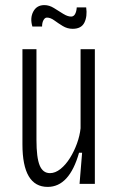

<svg xmlns="http://www.w3.org/2000/svg" viewBox="-20 -721 463 753"><path d="M167 12Q68 12 68 -155V-528H123V-172Q123 -103 135.5 -72.5Q148 -42 176 -42Q197 -42 217.5 -58.5Q238 -75 254.5 -101.5Q271 -128 282 -158.5Q293 -189 296 -218V-528H352V0H292L302 -122H290Q252 12 167 12ZM265 -608Q244 -608 226 -619Q208 -630 193 -641Q178 -652 164 -652Q156 -652 150.5 -642Q145 -632 145 -617H107Q97 -650 110.5 -675.5Q124 -701 154 -701Q173 -701 191.5 -689.5Q210 -678 227.5 -667Q245 -656 259 -656Q269 -656 274.5 -666Q280 -676 281 -692H318Q323 -657 311 -632.5Q299 -608 265 -608Z"/></svg>

Font: Bricolage Grotesque 12pt Condensed ExtraLight
Style: Regular
Weight: 200
Width: 3
Designer: Mathieu Triay
Foundry: Atelier Triay
Version: Version 1.001; ttfautohint (v1.8.4.7-5d5b);gftools[0.9.33.de